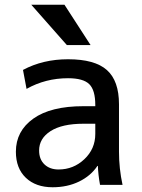

<svg xmlns="http://www.w3.org/2000/svg" viewBox="-20 -780 599 810"><path d="M252 -760 362 -590H262L112 -760ZM382 -258H332Q242 -258 193.5 -227Q145 -196 145 -145Q145 -108 167.5 -86.5Q190 -65 227 -65Q290 -65 336 -108.5Q382 -152 382 -215ZM47 -140Q47 -227 120.5 -279.5Q194 -332 332 -332H382V-337Q382 -400 356.5 -425Q331 -450 267 -450Q172 -450 92 -405L77 -485Q161 -530 267 -530Q380 -530 431 -484.5Q482 -439 482 -340V-140Q482 -69 497 0H402Q394 -44 393 -80H391Q363 -38 313.5 -14Q264 10 202 10Q131 10 89 -30Q47 -70 47 -140Z"/></svg>

Font: M PLUS 1p Medium
Style: Regular
Weight: 500
Version: Version 1.062